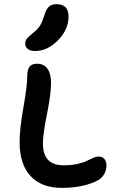

<svg xmlns="http://www.w3.org/2000/svg" viewBox="-20 -932 580 922"><path d="M148.9 -687Q126 -687 113.5 -696.8Q101.1 -706.5 101.1 -723.1Q101.1 -736.8 109.6 -747.1Q118.2 -757.3 140.1 -774.9Q163.6 -793.9 173.6 -811.3Q183.6 -828.6 193.8 -860.8Q202.6 -889.6 216.1 -900.9Q229.5 -912.1 251 -912.1Q309.1 -912.1 309.1 -853Q309.1 -789.6 258.3 -738.3Q207.5 -687 148.9 -687ZM276.9 -29.8Q178.7 -29.8 126.5 -86.7Q74.2 -143.6 74.2 -250Q74.2 -314 92.5 -416.7Q110.8 -519.5 110.8 -564.9Q110.8 -596.2 121.3 -611.1Q131.8 -626 158.2 -626Q190.9 -626 208 -601.8Q225.1 -577.6 225.1 -534.2Q225.1 -481 205.6 -384Q186 -287.1 186 -243.2Q186 -138.2 285.2 -138.2Q321.8 -138.2 351.6 -144.8Q381.3 -151.4 396.2 -159.2Q411.1 -167 426.5 -173.6Q441.9 -180.2 454.1 -180.2Q471.2 -180.2 481.2 -168.7Q491.2 -157.2 491.2 -138.2Q491.2 -94.7 455.1 -68.8Q385.3 -29.8 276.9 -29.8Z"/></svg>

Font: Shantell Sans Irregular Bouncy
Style: Regular
Weight: 500
Designer: Stephen Nixon, Anya Danilova, Shantell Martin
Foundry: Arrow Type
Version: Version 1.006;[9816181b4]